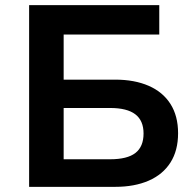

<svg xmlns="http://www.w3.org/2000/svg" viewBox="-20 -725 753 745"><path d="M93 0V-705H598V-591H227V-416H427Q502 -416 557 -392Q612 -368 641.5 -321.5Q671 -275 671 -208Q671 -141 641.5 -94.5Q612 -48 557 -24Q502 0 427 0ZM227 -107H407Q474 -107 505.5 -131.5Q537 -156 537 -207Q537 -257 505 -281.5Q473 -306 407 -306H227Z"/></svg>

Font: Nunito Sans 8pt
Style: Bold
Weight: 700
Version: Version 3.101;gftools[0.9.27]